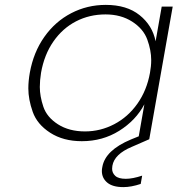

<svg xmlns="http://www.w3.org/2000/svg" viewBox="-20 -570 727 786"><path d="M520 31Q448 61 440 109Q439 116 439 121Q439 138 452 150Q465 162 495 162Q523 162 562 149L556 183Q517 196 485 196Q441 196 419 177.5Q397 159 397 130Q397 122 399 113Q411 45 516 1L548 -12L571 -143Q536 -77 468 -34.5Q400 8 315 8Q239 8 185.5 -26.5Q132 -61 114 -112Q96 -163 96 -208Q96 -238 102 -272Q117 -356 161.5 -419Q206 -482 271.5 -516Q337 -550 413 -550Q499 -550 551.5 -508Q604 -466 617 -401L642 -543H687L591 0ZM328 -32Q391 -32 447.5 -61.5Q504 -91 542.5 -145.5Q581 -200 594 -272Q599 -299 599 -324Q599 -364 583 -408Q567 -452 521 -481.5Q475 -511 412 -511Q346 -511 291 -482.5Q236 -454 198.5 -400Q161 -346 148 -272Q143 -241 143 -214Q143 -176 157.5 -133Q172 -90 217.5 -61Q263 -32 328 -32Z"/></svg>

Font: Fz Poppins ExtLt
Style: Italic
Weight: 200
Italic angle: -10°
Designer: Ninad Kale (Devanagari), Jonny Pinhorn (Latin)
Foundry: Indian Type Foundry
Version: Vit hóa bi Vntype.Com & FontZin.Com